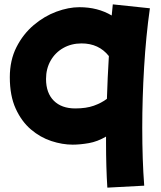

<svg xmlns="http://www.w3.org/2000/svg" viewBox="-20 -577 738 880"><path d="M313 86Q266 86 215.5 69.5Q165 53 122 16.5Q79 -20 52 -79Q25 -138 25 -223Q25 -301 55.5 -361Q86 -421 134.5 -462Q183 -503 238.5 -523.5Q294 -544 344 -544Q428 -544 492 -506Q495 -532 497 -557L667 -539Q649 -412 640.5 -269Q632 -126 632 8Q632 157 641 274L472 283Q469 237 467.5 184.5Q466 132 466 77V49Q427 72 387 79Q347 86 313 86ZM191 -215Q191 -151 226.5 -115.5Q262 -80 325 -80Q375 -80 410 -92.5Q445 -105 470 -124Q473 -221 479 -320Q433 -378 354 -378Q307 -378 270 -357Q233 -336 212 -299Q191 -262 191 -215Z"/></svg>

Font: Mochiy Pop One
Style: Regular
Weight: 400
Designer: FONTDASU
Foundry: FONTDASU / Google Inc. / Adobe
Version: Version 2.000